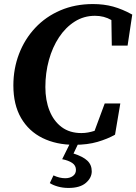

<svg xmlns="http://www.w3.org/2000/svg" viewBox="-20 -696 673 948"><path d="M347 19Q258 19 190 -14.5Q122 -48 84 -113.5Q46 -179 46 -274Q46 -357 74 -430Q102 -503 154 -558.5Q206 -614 278.5 -645Q351 -676 439 -676Q493 -676 538.5 -663.5Q584 -651 633 -624L610 -471H532L530 -597Q494 -618 449 -618Q394 -618 349 -589.5Q304 -561 271.5 -512Q239 -463 221.5 -399.5Q204 -336 204 -266Q204 -201 224.5 -149.5Q245 -98 284.5 -68.5Q324 -39 382 -39Q399 -39 415 -42Q431 -45 447 -50L497 -185H574L548 -31Q511 -10 461.5 4.5Q412 19 347 19ZM287 90 332 -1H373L343 62Q390 77 411.5 97.5Q433 118 433 150Q433 182 404 207Q375 232 318 232Q290 232 265.5 225Q241 218 226 208L244 170Q274 184 302 184Q325 184 340 173Q355 162 355 143Q355 121 336.5 108.5Q318 96 287 90Z"/></svg>

Font: Source Serif Pro
Style: Bold Italic
Weight: 700
Italic angle: -12°
Designer: Frank Grießhammer
Foundry: Adobe Systems Incorporated
Version: Version 3.001;hotconv 1.0.111;makeotfexe 2.5.65597